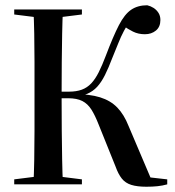

<svg xmlns="http://www.w3.org/2000/svg" viewBox="-20 -700 665 729"><path d="M34 0V-19L138 -32H187L291 -19V0ZM34 -645V-664H291V-645L187 -632H138ZM107 0Q109 -40 110 -93Q111 -146 111 -203.5Q111 -261 111 -313V-357Q111 -409 111 -464.5Q111 -520 110 -572Q109 -624 107 -664H219Q217 -624 216 -572Q215 -520 214.5 -464.5Q214 -409 214 -357V-313Q214 -261 214.5 -203.5Q215 -146 216 -93Q217 -40 219 0ZM419 -67 355 -226Q341 -262 327 -284Q313 -306 292.5 -316.5Q272 -327 238 -327H170V-352H242Q270 -352 290.5 -359.5Q311 -367 326.5 -383.5Q342 -400 355 -426Q368 -452 382 -489Q410 -563 431.5 -604.5Q453 -646 478 -663Q503 -680 539 -680Q552 -677 563 -670Q574 -663 581.5 -651.5Q589 -640 589 -624Q589 -598 572 -584Q555 -570 530 -570Q505 -570 485 -580Q465 -590 450 -601L478 -624Q462 -604 450.5 -582.5Q439 -561 429 -535.5Q419 -510 406 -479Q392 -442 378.5 -415Q365 -388 349 -370.5Q333 -353 310.5 -343.5Q288 -334 256 -331L257 -343Q320 -343 360 -330.5Q400 -318 425.5 -291.5Q451 -265 468 -222L556 -15L509 -31L615 -19V0Q597 5 578 7Q559 9 536 9Q501 9 478.5 2Q456 -5 442.5 -22Q429 -39 419 -67Z"/></svg>

Font: Source Serif 4 60pt SemiBold
Style: Regular
Weight: 600
Version: Version 4.004;hotconv 1.0.116;makeotfexe 2.5.65601